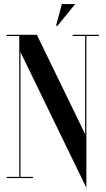

<svg xmlns="http://www.w3.org/2000/svg" viewBox="-20 -870 516 938"><path d="M282.2 -850 253.8 -744H260.8L347.2 -850ZM463 -700H335V-694H396V-214.4L160 -700H13V-694H74V-6H13V0H141V-6H80V-615.6L402 47.5V-694H463Z"/></svg>

Font: Picaflor 72 pt
Style: Regular
Weight: 400
Designer: Ariel Martín Pérez
Foundry: Tunera Type Foundry
Version: Version 1.000;hotconv 1.0.109;makeotfexe 2.5.65596